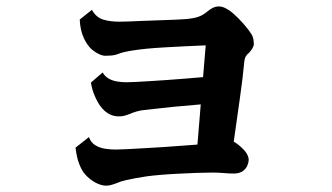

<svg xmlns="http://www.w3.org/2000/svg" viewBox="-20 -589 1040 602"><path d="M301.8 -361.8Q309.6 -348.6 321.8 -342Q334 -335.4 348.6 -333.3Q363.3 -331.1 377 -331.1Q385.3 -331.1 404.1 -332Q422.9 -333 448.2 -334.5Q473.6 -335.9 502.7 -338.1Q531.7 -340.3 561 -342.5Q590.3 -344.7 616.7 -347.2L625 -446.8Q553.7 -443.8 494.9 -440.4Q436 -437 398.9 -431.2Q384.8 -429.2 370.8 -426Q356.9 -422.9 348.1 -418.9Q340.3 -416 330.3 -415Q320.3 -414.1 311 -414.1Q301.8 -414.1 291.3 -418.9Q280.8 -423.8 270 -432.1Q254.4 -444.8 242.9 -469.5Q231.4 -494.1 230 -527.8L268.1 -558.1Q281.7 -534.2 303.5 -527.6Q325.2 -521 355 -521Q365.7 -521 383.8 -521.7Q401.9 -522.5 423.6 -523.4Q445.3 -524.4 465.8 -524.9Q496.6 -525.9 525.4 -527.1Q554.2 -528.3 569.8 -529.8Q588.4 -531.7 602.5 -536.6Q616.7 -541.5 631.8 -554.2Q638.7 -560.1 647.5 -564.5Q656.2 -568.8 667 -568.8Q676.3 -568.8 687.7 -563Q699.2 -557.1 709 -548.8Q727.1 -533.2 743.9 -513.9Q760.7 -494.6 769 -481Q773.4 -473.6 774.7 -464.6Q775.9 -455.6 775.9 -451.2Q775.9 -444.8 771.7 -438Q767.6 -431.2 762.2 -424.8Q754.4 -418.5 750.7 -412.4Q747.1 -406.2 746.1 -397Q741.2 -343.8 731.9 -279.3Q722.7 -214.8 712.9 -145Q727.5 -136.2 738.8 -125Q749.5 -115.2 754.6 -105.5Q759.8 -95.7 759.8 -87.9Q759.8 -80.6 755.6 -70.1Q751.5 -59.6 740.2 -51.8Q728.5 -44.9 714.8 -44.9Q709 -44.9 699.2 -45.2Q689.5 -45.4 673.8 -46.9Q665 -47.9 644.5 -47.9Q624 -47.9 596.4 -46.9Q568.8 -45.9 539.8 -44.4Q510.7 -43 484.4 -40.8Q458 -38.6 439.9 -36.1Q423.8 -33.7 406 -30.5Q388.2 -27.3 373 -23.7Q357.9 -20 349.1 -16.1Q340.8 -12.7 331.1 -9.8Q321.3 -6.8 313 -6.8Q297.9 -6.8 280 -16.1Q262.2 -25.4 247.1 -42Q236.3 -54.2 228.3 -75.2Q220.2 -96.2 216.8 -126L258.8 -159.2Q265.1 -142.1 278.6 -133.8Q292 -125.5 308.8 -122.8Q325.7 -120.1 341.8 -120.1Q354 -120.1 377.9 -121.3Q401.9 -122.6 431.9 -124.3Q461.9 -126 492.2 -127.9Q519 -129.9 546.4 -131.8Q573.7 -133.8 599.1 -135.7L609.4 -261.7Q565.9 -258.3 521.7 -253.9Q477.5 -249.5 432.1 -244.1Q419.4 -242.7 407.7 -239.3Q396 -235.8 387.2 -231.9Q376 -227.5 368.9 -225.8Q361.8 -224.1 352.1 -224.1Q335 -224.1 320.6 -232.4Q306.2 -240.7 294.9 -255.9Q285.6 -268.6 276.9 -288.8Q268.1 -309.1 265.1 -330.1Z"/></svg>

Font: BIZ UDMincho
Style: Bold
Weight: 700
Monospace: yes
Designer: TypeBank Co., Ltd.
Foundry: Morisawa Inc.
Version: Version 1.06